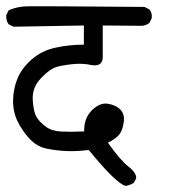

<svg xmlns="http://www.w3.org/2000/svg" viewBox="-22 -573 542 616"><path d="M380.9 23.4Q350.6 15.6 262.7 -91.8Q223.6 -86.9 190.9 -88.4Q158.2 -89.8 127.4 -96.2Q96.7 -102.5 73.2 -127.4Q49.8 -152.3 34.7 -183.1Q19.5 -213.9 20 -251Q20.5 -288.1 34.2 -321.3Q47.9 -354.5 79.6 -382.3Q111.3 -410.2 155.3 -419.9Q199.2 -429.7 247.1 -429.7V-491.2L21.5 -487.3L5.9 -495.1Q-2.9 -505.9 -2 -524.4L5.9 -540Q32.2 -551.8 64 -552.7Q95.7 -553.7 441.4 -550.8L457 -543Q466.8 -532.2 464.8 -514.6L457 -499Q446.3 -491.2 433.6 -490.2L307.6 -491.2V-387.7Q305.7 -358.4 271.5 -364.3Q245.1 -370.1 216.3 -367.7Q187.5 -365.2 163.6 -359.4Q139.6 -353.5 110.4 -323.2Q81.1 -293 83 -253.9Q85 -214.8 95.2 -197.8Q105.5 -180.7 125 -166.5Q144.5 -152.3 175.3 -150.9Q206.1 -149.4 248 -151.4Q247.1 -193.4 272.5 -218.8Q297.9 -244.1 323.7 -240.2Q349.6 -236.3 364.3 -221.2Q378.9 -206.1 375 -180.2Q371.1 -154.3 360.4 -141.1Q349.6 -127.9 324.2 -115.2Q364.3 -58.6 390.1 -38.6Q416 -18.6 415 -1L407.2 13.7Q394.5 21.5 380.9 23.4Z"/></svg>

Font: JasonHandwriting4
Style: Regular
Weight: 400
Version: Version 1.01.21